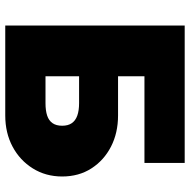

<svg xmlns="http://www.w3.org/2000/svg" viewBox="-16 -724 740 749"><g transform="rotate(90 354.5 -350.0)"><path d="M127 -288H383Q412 -288 431.5 -281Q451 -274 461 -259.5Q471 -245 471 -222Q471 -199 461 -184.5Q451 -170 431.5 -163.5Q412 -157 383 -157H127V0H431Q499 0 552.5 -28.5Q606 -57 637.5 -107.5Q669 -158 669 -222Q669 -287 637.5 -336Q606 -385 552.5 -412.5Q499 -440 431 -440H127ZM80 -700V0H278V-543H616V-700Z"/></g></svg>

Font: Jost ExtraBold
Style: Regular
Weight: 800
Version: Version 3.710